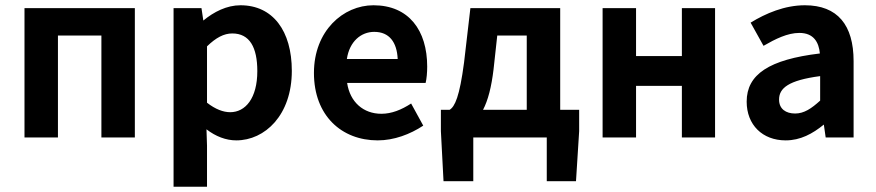

<svg xmlns="http://www.w3.org/2000/svg" viewBox="-20 -522 3326 729"><path d="M73 0H200V-387H365V0H492V-491H73Z M639 187H766V31L764 -31C799 -4 838 11 877 11C986 11 1088 -85 1088 -253C1088 -405 1016 -502 893 -502C841 -502 792 -477 752 -444L745 -491H639ZM766 -346C800 -379 830 -395 862 -395C928 -395 957 -342 957 -252C957 -149 912 -96 854 -96C828 -96 798 -107 766 -132Z M1414 11C1476 11 1537 -12 1587 -45L1541 -129C1504 -105 1467 -90 1428 -90C1360 -90 1309 -134 1298 -207H1596C1600 -223 1602 -247 1602 -269C1602 -407 1532 -502 1398 -502C1283 -502 1172 -405 1172 -245C1172 -83 1277 11 1414 11ZM1401 -401C1458 -401 1487 -362 1490 -298H1297C1307 -365 1351 -401 1401 -401Z M1664 166H1777V0H2056V166H2167L2179 -24V-105H2107V-491H1766L1742 -285C1725 -155 1707 -117 1687 -105H1654V-24ZM1814 -105C1833 -141 1846 -192 1854 -259L1868 -387H1980V-105Z M2395 0V-196H2569V0H2695V-491H2569V-309H2395V-491H2268V0Z M2815 -136C2815 -48 2875 11 2963 11C3019 11 3065 -14 3108 -49L3115 0H3221V-290C3221 -427 3160 -502 3036 -502C2959 -502 2887 -471 2830 -436L2879 -348C2924 -374 2970 -397 3015 -397C3070 -397 3089 -361 3093 -319C2901 -296 2815 -240 2815 -136ZM3094 -233V-140C3061 -110 3033 -91 2999 -91C2964 -91 2938 -108 2938 -144C2938 -187 2973 -217 3094 -233Z"/></svg>

Font: Source Sans Pro SemBd
Style: Regular
Weight: 700
Designer: Paul D. Hunt
Foundry: Adobe Systems Incorporated
Version: Version 2.020;PS 2.0;hotconv 1.0.86;makeotf.lib2.5.63406